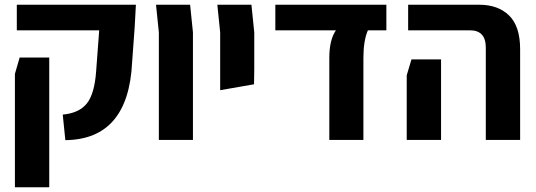

<svg xmlns="http://www.w3.org/2000/svg" viewBox="-20 -591 2263 811"><path d="M256 1 245 -107Q313 -113 346 -153Q379 -193 386 -289L399 -463H51V-571H554L549 -478L538 -327Q522 -2 256 1ZM43 200V-279L63 -348H188V200Z M651 0V-454L639 -571H783L795 -454V0Z M910 -210V-454L898 -571H1042L1054 -454V-298L1053 -235Z M1371 0V-346Q1371 -423 1399 -463H1143V-571H1612V-463H1534Q1515 -420 1515 -346V0Z M2032 0V-390Q2032 -463 1965 -463H1704V-571H2004Q2084 -571 2130.5 -525.5Q2177 -480 2177 -383V0ZM1698 0V-273L1718 -340H1843V0Z"/></svg>

Font: Assistant
Style: Bold
Weight: 700
Designer: Hebrew By Ben Nathan, Latin by Paul Hunt
Version: Version 2.001;PS 002.001;hotconv 1.0.88;makeotf.lib2.5.64775